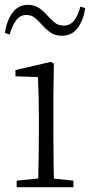

<svg xmlns="http://www.w3.org/2000/svg" viewBox="-24 -775 373 795"><path d="M45 0V-27L156 -38H175L280 -27V0ZM133 0Q134 -24 135 -64.5Q136 -105 136.5 -149Q137 -193 137 -226V-281Q137 -332 136 -375Q135 -418 133 -456L40 -459V-485L187 -519L199 -511L197 -377V-226Q197 -193 197.5 -149Q198 -105 198.5 -64.5Q199 -24 200 0ZM-4 -639Q4 -690 28 -722.5Q52 -755 91 -755Q118 -755 137.5 -742Q157 -729 171 -712Q188 -693 203 -681Q218 -669 240 -669Q266 -669 282.5 -689.5Q299 -710 309 -748L329 -741Q321 -690 297 -658.5Q273 -627 233 -627Q205 -627 186.5 -639.5Q168 -652 154 -668Q138 -685 123 -699Q108 -713 85 -713Q60 -713 43.5 -692Q27 -671 16 -632Z"/></svg>

Font: Noto Serif TC
Style: Regular
Weight: 200
Designer: Ryoko NISHIZUKA 西塚涼子 (kana & ideographs); Frank Grießhammer (Latin, Greek & Cyrillic); Wenlong ZHANG 张文龙 (bopomofo); San
Foundry: Adobe
Version: Version 2.001;hotconv 1.1.0;makeotfexe 2.6.0